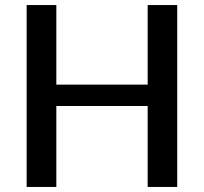

<svg xmlns="http://www.w3.org/2000/svg" viewBox="-20 -740 808 760"><path d="M681.5 -720V0H564.5V-320.5H203V0H85.5V-720H203V-405H564.5V-720Z"/></svg>

Font: Lato SemiBold
Style: Regular
Weight: 600
Designer: Lukasz Dziedzic with Adam Twardoch and Botio Nikoltchev
Foundry: tyPoland Lukasz Dziedzic
Version: Version 2.015; 2015-08-06; http://www.latofonts.com/